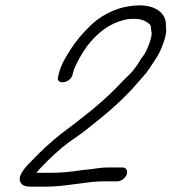

<svg xmlns="http://www.w3.org/2000/svg" viewBox="-20 -675 643 720"><path d="M367.2 5H420.2C434.7 5 450.2 -7.3 455.2 -21C460.1 -34.7 453.6 -47 439.1 -47H386.1C365.4 -47 346.1 -44.6 322.7 -40.8L285.6 -36.8C248.5 -30.9 207.7 -27 171.8 -27H120.8C119.3 -27 118.1 -27 116.5 -27.1C122 -34 129.5 -42.6 137.1 -50.3C166.7 -81.4 202.8 -115.2 237.3 -140.8L275.6 -167.7C288.7 -177 302.2 -187.2 314.6 -197.4C380 -248.9 444 -302.5 496 -364.6L510.9 -381.5C516.3 -387.2 522.2 -393.9 527.3 -400L540.3 -418.3C555.8 -443.1 575.3 -466.4 587.7 -500.6L593.3 -515.9C600.8 -536.5 605 -554.5 602.6 -571.5C603 -596.1 599.4 -613.3 580.8 -630.5C560.1 -649.2 521.9 -661 465 -651.8C406.7 -643.9 352.3 -611.7 319.2 -579C291.4 -552.6 263.7 -520.5 241.9 -485.1C227.5 -461.6 208.2 -432.5 201.3 -400.3L198.2 -389.3C187.9 -356.1 239.8 -360.7 251.2 -392.1L251.4 -392.6L254.9 -405.2C255.8 -410.5 258.3 -417.6 261.9 -424.4C300.3 -511 367 -587 458.6 -603C496.5 -607 517.2 -602 534.1 -589.6C546.5 -579.8 545.1 -581 546.2 -567.4L548.6 -551.9C549.1 -543.8 546.2 -529.5 541.2 -515.5L535.5 -500.1C534.1 -496.2 532.4 -492.2 530.4 -488.3L523.5 -474.9C522.3 -472.6 519.9 -469 516.9 -465.3C507.6 -453.9 504.9 -447.9 495.3 -432.2L483.9 -417.1C481.2 -412.9 479.3 -410.3 474.1 -404.5C455 -386.3 432.8 -363 414.6 -344.4C352.8 -281.4 276.9 -224 206.9 -171.4C171.3 -143 132.3 -107.9 100.2 -73.3C90.3 -62.6 42 -20 56.5 8.1C64.3 24.3 82.3 25 101.9 25H152.9C225.3 25 307.4 5 367.2 5Z"/></svg>

Font: Take Off
Style: Moose
Weight: 400
Foundry: Cannot Into Space Fonts
Version: Version 0.89